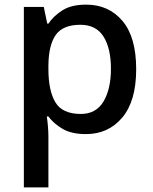

<svg xmlns="http://www.w3.org/2000/svg" viewBox="-20 -569 660 829"><path d="M352 -549Q449 -549 508.5 -479Q568 -409 568 -270Q568 -133 508 -61.5Q448 10 351 10Q289 10 250.5 -12.5Q212 -35 189 -66H182Q185 -48 187 -23.5Q189 1 189 20V240H83V-539H169L184 -467H189Q212 -501 250.5 -525Q289 -549 352 -549ZM327 -462Q252 -462 221 -418.5Q190 -375 189 -287V-271Q189 -178 219 -127.5Q249 -77 329 -77Q395 -77 427 -131Q459 -185 459 -272Q459 -360 427 -411Q395 -462 327 -462Z"/></svg>

Font: Noto Sans Ol Chiki Medium
Style: Regular
Weight: 500
Designer: Monotype Design Team, Lewis McGuffie
Foundry: Monotype Imaging Inc.
Version: Version 2.003; ttfautohint (v1.8.4.7-5d5b)